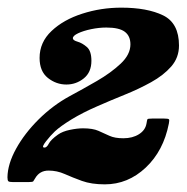

<svg xmlns="http://www.w3.org/2000/svg" viewBox="-38 -933 488 502"><path d="M403.5 -610Q389.5 -538.5 343 -494.8Q296.5 -451 236 -451Q201 -451 176.2 -460Q151.5 -469 131.2 -478Q111 -487 89 -487Q65.5 -487 54 -467Q50.5 -461 49 -459Q47.5 -457 37.5 -457H-5Q-13.5 -457 -16 -459Q-18.5 -461 -18.5 -469.5Q-18 -504 4 -544Q26 -584 63 -620.8Q100 -657.5 144 -681.5Q178.5 -700 215.2 -721.2Q252 -742.5 277.5 -766.5Q303 -790.5 303 -817Q303 -839 288.2 -850Q273.5 -861 240 -861Q221 -861 200.5 -856.8Q180 -852.5 166.2 -846Q152.5 -839.5 152.5 -833Q152.5 -827.5 164.8 -824Q177 -820.5 189 -810.2Q201 -800 201 -774Q201 -744 181 -728Q161 -712 135.5 -712Q109 -712 87.2 -729.2Q65.5 -746.5 65.5 -781.5Q65.5 -822.5 96.8 -852Q128 -881.5 177 -897.2Q226 -913 279 -913Q347 -913 388.5 -892.8Q430 -872.5 430 -814Q430 -782.5 409.8 -759.2Q389.5 -736 357 -718Q324.5 -700 287.2 -685Q250 -670 216 -655Q178 -638.5 149 -620.8Q120 -603 105.5 -589.5Q94 -578.5 82.5 -563.8Q71 -549 76 -547.5Q83.5 -545.5 89.2 -556.8Q95 -568 113.5 -581Q125.5 -589.5 144.8 -593.5Q164 -597.5 179 -597.5Q204.5 -597.5 219.2 -591Q234 -584.5 248 -578Q262 -571.5 284.5 -571.5Q308.5 -571.5 325.2 -582Q342 -592.5 345 -610Q346.5 -619.5 347.5 -621.2Q348.5 -623 359.5 -623H391.5Q401.5 -623 403.5 -621.2Q405.5 -619.5 403.5 -610Z"/></svg>

Font: Besley* Narrow Fatface
Style: Italic
Weight: 900
Width: 4
Italic angle: -13°
Designer: Owen Earl
Foundry: indestructible type*
Version: Version 3.000; ttfautohint (v1.8.3)